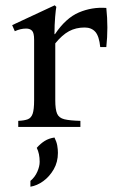

<svg xmlns="http://www.w3.org/2000/svg" viewBox="-20 -480 431 726"><path d="M49 0V-23Q72 -24 85 -29Q98 -34 103.5 -50Q109 -66 109 -101V-330Q109 -356 101 -364Q93 -372 79 -372Q68 -372 57.5 -369.5Q47 -367 36 -362L26 -385L187 -460L193 -454Q191 -445 188.5 -415.5Q186 -386 186 -351H188Q229 -412 278.5 -433Q328 -454 382 -450Q390 -376 382 -302H359Q355 -343 340.5 -359.5Q326 -376 300 -376Q267 -376 241 -362Q215 -348 189 -316V-101Q189 -66 196 -50Q203 -34 223.5 -29Q244 -24 284 -23V0ZM186 40Q194 56 196.5 70.5Q199 85 199 98Q199 133 183 160.5Q167 188 143.5 205Q120 222 95 226V204Q112 190 121 169.5Q130 149 130 132Q130 101 119 79Q133 63 149 53Q165 43 186 40Z"/></svg>

Font: Bona Nova
Style: Regular
Weight: 400
Designer: Mateusz Machalski
Foundry: Capitalics
Version: Version 4.001; ttfautohint (v1.8.3)